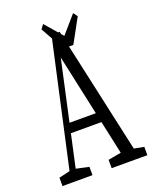

<svg xmlns="http://www.w3.org/2000/svg" viewBox="-160 -974 863 1066"><g transform="rotate(-20 271.5 -441.0)"><path d="M21 0V-49.3L98.1 -67.4H113.3L198.2 -49.3V0ZM71.8 0 251 -810.1H299.3L477.5 0H401.9L248.5 -709H263.2L259.8 -690.9L108.4 0ZM154.3 -259.8V-316.9H375V-259.8ZM311.5 0V-49.3L410.2 -67.4H426.8L522.5 -49.3V0ZM227.5 -882.3 348.1 -743.2H284.2L404.8 -882.3L423.3 -857.4L345.7 -715.8H287.6L209 -857.4Z"/></g></svg>

Font: Scarab Serif
Style: Regular
Weight: 400
Designer: John Roberts
Foundry: Scarab
Version: 1.0